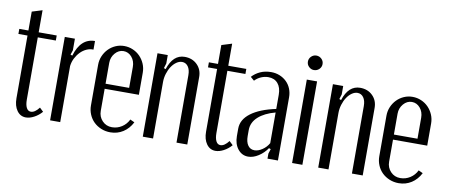

<svg xmlns="http://www.w3.org/2000/svg" viewBox="-61 -878 2623 1122"><g transform="rotate(10 1251.0 -317.5)"><path d="M129 8Q96 8 76 -20Q56 -48 56 -93V-465H2V-495H56V-607L117 -626V-495H224V-465H117V-96Q117 -65 126 -47.5Q135 -30 152 -30Q176 -30 201 -63L223 -42Q203 -19 177.5 -5.5Q152 8 129 8Z M332 -495V-426L323 -399L334 -395Q366 -502 450 -502V-451Q429 -452 409 -443Q389 -434 373 -417.5Q357 -401 346 -379.5Q335 -358 332 -333V0H272V-495Z M492 -368Q492 -396 502.5 -420.5Q513 -445 531 -463.5Q549 -482 573 -492.5Q597 -503 624 -503Q651 -503 675.5 -492.5Q700 -482 718 -463.5Q736 -445 746.5 -420.5Q757 -396 757 -368V-237H554V-106Q554 -71 577 -47Q600 -23 634 -23Q666 -23 692.5 -40Q719 -57 733 -86L759 -74Q739 -35 705.5 -13.5Q672 8 630 8Q601 8 575.5 -2.5Q550 -13 531.5 -31Q513 -49 502.5 -74Q492 -99 492 -127ZM694 -267V-391Q694 -426 674 -449.5Q654 -473 625 -473Q596 -473 575 -448.5Q554 -424 554 -391V-267Z M885 -412Q914 -502 983 -502Q1028 -502 1057 -473.5Q1086 -445 1086 -401V0H1022V-400Q1022 -433 1008.5 -451.5Q995 -470 973 -470Q956 -470 939.5 -458.5Q923 -447 910.5 -428Q898 -409 890.5 -384.5Q883 -360 883 -335V0H822V-495H883V-445L874 -416Z M1254 8Q1221 8 1201 -20Q1181 -48 1181 -93V-465H1127V-495H1181V-607L1242 -626V-495H1349V-465H1242V-96Q1242 -65 1251 -47.5Q1260 -30 1277 -30Q1301 -30 1326 -63L1348 -42Q1328 -19 1302.5 -5.5Q1277 8 1254 8Z M1363 -143Q1363 -197 1415 -236Q1467 -275 1562 -295V-379Q1562 -422 1541.5 -446Q1521 -470 1485 -470Q1463 -470 1442 -461Q1421 -452 1405 -435L1383 -454Q1403 -476 1431.5 -489Q1460 -502 1496 -502Q1523 -502 1546.5 -492.5Q1570 -483 1587.5 -466Q1605 -449 1614.5 -425.5Q1624 -402 1624 -375V0H1562V-30L1571 -58L1560 -62Q1540 -32 1509 -12Q1478 8 1448 8Q1411 8 1387 -22Q1363 -52 1363 -99ZM1478 -35Q1500 -35 1524 -51Q1548 -67 1562 -92V-274Q1498 -257 1461.5 -224Q1425 -191 1425 -145V-110Q1425 -75 1439 -55Q1453 -35 1478 -35Z M1696 -600Q1696 -618 1709 -630.5Q1722 -643 1739 -643Q1757 -643 1770 -630.5Q1783 -618 1783 -600Q1783 -582 1770 -569.5Q1757 -557 1739 -557Q1722 -557 1709 -569.5Q1696 -582 1696 -600ZM1769 -495V0H1708V-495Z M1926 -412Q1955 -502 2024 -502Q2069 -502 2098 -473.5Q2127 -445 2127 -401V0H2063V-400Q2063 -433 2049.5 -451.5Q2036 -470 2014 -470Q1997 -470 1980.5 -458.5Q1964 -447 1951.5 -428Q1939 -409 1931.5 -384.5Q1924 -360 1924 -335V0H1863V-495H1924V-445L1915 -416Z M2203 -368Q2203 -396 2213.5 -420.5Q2224 -445 2242 -463.5Q2260 -482 2284 -492.5Q2308 -503 2335 -503Q2362 -503 2386.5 -492.5Q2411 -482 2429 -463.5Q2447 -445 2457.5 -420.5Q2468 -396 2468 -368V-237H2265V-106Q2265 -71 2288 -47Q2311 -23 2345 -23Q2377 -23 2403.5 -40Q2430 -57 2444 -86L2470 -74Q2450 -35 2416.5 -13.5Q2383 8 2341 8Q2312 8 2286.5 -2.5Q2261 -13 2242.5 -31Q2224 -49 2213.5 -74Q2203 -99 2203 -127ZM2405 -267V-391Q2405 -426 2385 -449.5Q2365 -473 2336 -473Q2307 -473 2286 -448.5Q2265 -424 2265 -391V-267Z"/></g></svg>

Font: Moniqa Paragraph
Style: Regular
Weight: 400
Designer: Rajesh Rajput
Foundry: Rajesh Rajput
Version: Version 1.000